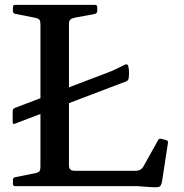

<svg xmlns="http://www.w3.org/2000/svg" viewBox="-20 -764 754 788"><path d="M40 -256Q32 -253 32 -263V-308Q32 -317 41 -321L440 -473L494 -499Q502 -503 506 -494Q509 -483 509.5 -469.5Q510 -456 508 -443Q507 -434 498 -430ZM146 0V-744H263V-87Q263 -73 269 -68Q275 -63 289 -63H535Q548 -63 556.5 -68Q565 -73 571 -85L629 -189Q633 -197 643 -194L662 -189Q672 -186 669 -176L645 -19Q643 -9 639.5 -3Q636 3 627.5 4Q619 5 599 4L544 0ZM42 0Q33 0 33 -10V-25Q33 -35 43 -37L124 -53Q138 -56 142 -61.5Q146 -67 146 -80V-213H263V0ZM33 -734Q33 -744 42 -744H369Q379 -744 379 -735V-719Q379 -710 370 -707L285 -691Q273 -688 268 -683Q263 -678 263 -664V-531H146V-664Q146 -677 142 -682.5Q138 -688 124 -691L43 -707Q33 -709 33 -719Z"/></svg>

Font: Hahmlet Medium
Style: Regular
Weight: 500
Version: Version 1.002